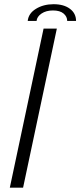

<svg xmlns="http://www.w3.org/2000/svg" viewBox="-20 -870 372 890"><path d="M25.5 0 182 -737.5H243.5L87 0ZM108.5 -773Q112 -808 146.8 -829.2Q181.5 -850.5 228.5 -850.5Q276 -850.5 304.2 -829.2Q332.5 -808 332.5 -773H291.5Q291.5 -793 274.8 -807.2Q258 -821.5 225.5 -821.5Q193.5 -821.5 172.5 -807.2Q151.5 -793 149.5 -773Z"/></svg>

Font: Epilogue Light
Style: Italic
Weight: 300
Italic angle: -12°
Designer: Tyler Finck
Foundry: Etcetera Type Co
Version: Version 2.111; ttfautohint (v1.8.3)